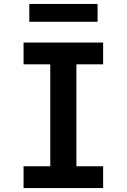

<svg xmlns="http://www.w3.org/2000/svg" viewBox="-20 -950 640 970"><path d="M99 0V-110H234V-625H99V-735H501V-625H366V-110H501V0ZM128 -840V-930H473V-840Z"/></svg>

Font: Iosevka Extrabold Extended
Style: Regular
Weight: 800
Width: 7
Monospace: yes
Designer: Belleve Invis
Foundry: Belleve Invis
Version: Version 32.5.0; ttfautohint (v1.8.4)